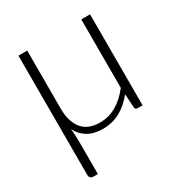

<svg xmlns="http://www.w3.org/2000/svg" viewBox="-160 -615 860 909"><g transform="rotate(-30 270.5 -161.0)"><path d="M116.5 -497.5V-179.5Q116.5 -109.5 148.5 -69.8Q180.5 -30 246 -30Q294.5 -30 336.5 -54.8Q378.5 -79.5 412 -123.5V-497.5H460V0H433.5Q419.5 0 419 -13L414.5 -87Q379.5 -43 337 -20Q294.5 3 243.5 3Q194.5 3 161.5 -16.2Q128.5 -35.5 110 -71.5Q112.5 -50 113.2 -28Q114 -6 114 12V176H90Q80 176 74.2 170.5Q68.5 165 68.5 155V-497.5Z"/></g></svg>

Font: Lato TR Light
Style: Regular
Weight: 300
Designer: Lukasz Dziedzic
Foundry: Lukasz Dziedzic
Version: Version 1.104 2013